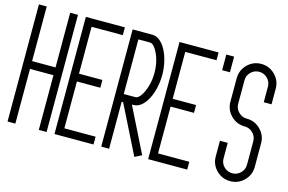

<svg xmlns="http://www.w3.org/2000/svg" viewBox="-109 -1143 2127 1417"><g transform="rotate(15 954.5 -434.5)"><path d="M328.1 8.3H268.6V-409.7H89.4V8.3H29.8V-886.7H89.4V-469.2H268.6V-886.7H328.1Z M686.5 7.8H388.2V-887.2H686.5V-827.6H447.8V-469.2H626.5V-409.7H447.8V-51.8H686.5Z M1001 18.1 816.9 -350.1H805.7V8.3H745.6V-887.2H895Q928.2 -887.2 955.8 -863.8Q983.4 -840.3 1003.2 -801.5Q1022.9 -762.7 1033.4 -714.8Q1043.9 -667 1043.9 -618.7Q1043.9 -569.8 1033.4 -522.2Q1022.9 -474.6 1003.2 -435.8Q983.4 -397 955.8 -373.5Q928.2 -350.1 895 -350.1H883.8L1054.2 -8.3ZM895 -409.7Q914.6 -409.7 935.3 -439Q956.1 -468.3 970.2 -515.9Q984.4 -563.5 984.4 -618.7Q984.4 -673.8 970.2 -721.4Q956.1 -769 935.3 -798.1Q914.6 -827.1 895 -827.1H805.7V-409.7Z M1402.3 7.8H1104V-887.2H1402.3V-827.6H1163.6V-469.2H1342.3V-409.7H1163.6V-51.8H1402.3Z M1521 -767.6H1461.4V-887.2H1521Z M1730 8.3Q1668 8.3 1624.3 -35.4Q1580.6 -79.1 1580.6 -141.1V-260.3H1640.1V-141.1Q1640.1 -104 1666.5 -77.9Q1692.9 -51.8 1730 -51.8Q1766.6 -51.8 1793 -77.9Q1819.3 -104 1819.3 -141.1V-320.3Q1819.3 -356.9 1793 -383.3Q1766.6 -409.7 1730 -409.7Q1668 -409.7 1624.3 -453.4Q1580.6 -497.1 1580.6 -558.6V-737.8Q1580.6 -799.3 1624.3 -843.3Q1668 -887.2 1730 -887.2Q1791.5 -887.2 1835.2 -843.3Q1878.9 -799.3 1878.9 -737.8V-618.7H1819.3V-737.8Q1819.3 -774.9 1793 -801Q1766.6 -827.1 1730 -827.1Q1692.9 -827.1 1666.5 -801Q1640.1 -774.9 1640.1 -737.8V-558.6Q1640.1 -522 1666.5 -495.6Q1692.9 -469.2 1730 -469.2Q1791.5 -469.2 1835.2 -425.5Q1878.9 -381.8 1878.9 -320.3V-141.1Q1878.9 -79.1 1835.2 -35.4Q1791.5 8.3 1730 8.3Z"/></g></svg>

Font: Ignotum
Style: Regular
Weight: 400
Designer: GGBot
Version: 0.10